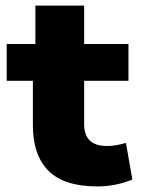

<svg xmlns="http://www.w3.org/2000/svg" viewBox="-20 -658 506 689"><path d="M330 11Q210 11 154 -45Q98 -101 98 -209V-368H4V-500H107V-638H282V-500H441V-368H282V-213Q282 -173 302.5 -153.5Q323 -134 365 -134Q380 -134 397 -137Q414 -140 432 -145L455 -14Q427 -2 395 4.5Q363 11 330 11Z"/></svg>

Font: Nunito Sans 9pt Black
Style: Regular
Weight: 900
Version: Version 3.101;gftools[0.9.27]